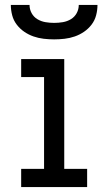

<svg xmlns="http://www.w3.org/2000/svg" viewBox="-20 -760 440 780"><path d="M66 0V-74H159V-447H66V-520H241V-74H334V0ZM200 -600Q179 -600 157.5 -602.5Q136 -605 116 -612Q96 -619 78.5 -631Q61 -643 48 -660Q35 -677 29.5 -698Q24 -719 24 -740H100Q100 -722 108.5 -706.5Q117 -691 132 -682Q147 -673 164.5 -670Q182 -667 200 -667Q218 -667 235.5 -670Q253 -673 268 -682Q283 -691 291.5 -706.5Q300 -722 300 -740H376Q376 -719 370.5 -698Q365 -677 352 -660Q339 -643 321.5 -631Q304 -619 284 -612Q264 -605 242.5 -602.5Q221 -600 200 -600Z"/></svg>

Font: Iosevka Etoile
Style: Regular
Weight: 400
Designer: Belleve Invis
Foundry: Belleve Invis
Version: Version 33.2.4